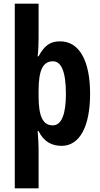

<svg xmlns="http://www.w3.org/2000/svg" viewBox="-20 -780 541 1040"><path d="M468 -272C468 -452 409 -556 306 -556C257 -556 223 -539 189 -475H184C188 -509 189 -548 189 -573V-760H60V240H189V21C189 1 187 -26 184 -70H189C216 -14 259 10 314 10C412 10 468 -96 468 -272ZM337 -271C337 -168 316 -101 266 -101C212 -101 189 -150 189 -259V-287C189 -400 212 -448 267 -448C312 -448 337 -392 337 -271Z"/></svg>

Font: Noto Sans Malayalam ExtraCondensed
Style: Bold
Weight: 700
Width: 2
Designer: Jelle Bosma - Monotype Design Team
Foundry: Monotype Imaging Inc.
Version: Version 2.104